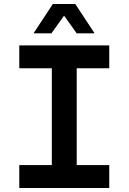

<svg xmlns="http://www.w3.org/2000/svg" viewBox="-20 -936 640 956"><path d="M76 0V-114H238V-596H76V-710H524V-596H362V-114H524V0ZM147 -770 243 -916H355L451 -770H362L299 -858L236 -770Z"/></svg>

Font: Geist Mono SemiBold
Style: Regular
Weight: 600
Monospace: yes
Designer: Basement.studio, Andrés Briganti, Mateo Zaragoza
Foundry: Basement.studio, Vercel, Andrés Briganti, Guido Ferreyra, Mateo Zaragoza
Version: Version 1.500; ttfautohint (v1.8.4.7-5d5b)